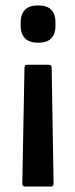

<svg xmlns="http://www.w3.org/2000/svg" viewBox="-20 -522 275 706"><path d="M80 -284Q70 -284 70 -273L62 153Q62 164 73 164H167Q177 164 177 153L170 -273Q170 -284 159 -284ZM120 -502Q87 -502 71.5 -485.5Q56 -469 56 -440V-426Q56 -398 71.5 -381.5Q87 -365 120 -365Q154 -365 169 -381.5Q184 -398 184 -426V-440Q184 -469 169 -485.5Q154 -502 120 -502Z"/></svg>

Font: Sofia Sans Extra Cond
Style: Bold
Weight: 700
Width: 1
Designer: Botio Nikoltchev, Ani Petrova
Foundry: lettersoup
Version: Version 4.100; ttfautohint (v1.8.3)